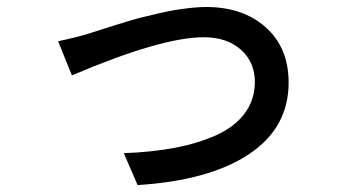

<svg xmlns="http://www.w3.org/2000/svg" viewBox="-20 -513 996 558"><path d="M148.9 -393.1Q208.5 -405.8 242.7 -417Q245.6 -418 271 -426Q296.4 -434.1 307.9 -437.7Q319.3 -441.4 347.7 -450Q376 -458.5 394 -462.9Q412.1 -467.3 439.9 -473.9Q467.8 -480.5 488.8 -483.9Q509.8 -487.3 534.2 -490Q558.6 -492.7 578.6 -492.7Q686.5 -492.7 752.7 -433.3Q818.8 -374 818.8 -272.9Q818.8 -141.6 703.6 -64.9Q588.4 11.7 379.9 24.9L339.8 -67.9Q421.9 -70.8 488.5 -83.5Q555.2 -96.2 608.4 -120.1Q661.6 -144 691.2 -183.6Q720.7 -223.1 720.7 -274.9Q720.7 -332.5 679.9 -368.7Q639.2 -404.8 572.3 -404.8Q449.2 -404.8 189 -293.9Z"/></svg>

Font: Karasuma Gothic
Style: Regular
Weight: 500
Designer: Rasmus Andersson / Ryoko Nishizuka
Foundry: Genbu
Version: Version 1.00